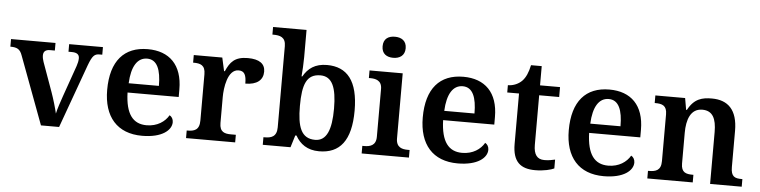

<svg xmlns="http://www.w3.org/2000/svg" viewBox="-46 -995 4883 1234"><g transform="rotate(5 2395.0 -378.0)"><path d="M242 0H359L508 -412C532 -476 546 -487 578 -487H595V-536H377V-487H398C429 -487 447 -477 447 -451C447 -435 443 -417 437 -400L367 -201C355 -166 337 -115 331 -84C323 -119 307 -174 291 -219L223 -408C219 -420 215 -435 215 -449C215 -475 230 -487 258 -487H289V-536H2V-487C45 -487 65 -477 79 -437Z M895 10C1024 10 1084 -43 1084 -94C1084 -114 1074 -130 1060 -137C1036 -95 987 -60 918 -60C830 -60 782 -120 778 -259H1108V-308C1108 -466 1023 -548 884 -548C732 -548 646 -452 646 -265C646 -91 734 10 895 10ZM780 -319C785 -428 822 -487 885 -487C950 -487 975 -422 975 -319Z M1178 0H1495V-49H1464C1423 -49 1390 -57 1390 -116V-283C1390 -341 1405 -463 1477 -463C1515 -463 1527 -437 1527 -382C1602 -382 1641 -415 1641 -469C1641 -519 1605 -547 1529 -547C1445 -547 1415 -510 1389 -450H1384L1365 -536H1181V-487H1184C1228 -487 1260 -478 1260 -419V-121C1260 -58 1226 -49 1181 -49H1178Z M2037 10C2170 10 2242 -76 2242 -270C2242 -462 2170 -547 2040 -547C1963 -547 1918 -513 1888 -460H1883C1886 -487 1889 -552 1889 -584V-760H1673V-711H1679C1722 -711 1759 -702 1759 -644V-120C1759 -58 1721 -49 1681 -49H1673V0H1852L1876 -78H1884C1913 -26 1960 10 2037 10ZM2005 -61C1915 -61 1889 -135 1889 -270C1889 -410 1915 -477 2004 -477C2079 -477 2109 -409 2109 -271C2109 -135 2079 -61 2005 -61Z M2459 -630C2500 -630 2534 -650 2534 -698C2534 -747 2500 -766 2459 -766C2417 -766 2385 -747 2385 -698C2385 -650 2417 -630 2459 -630ZM2311 0H2616V-49H2604C2569 -49 2529 -57 2529 -116V-536H2315V-487H2324C2358 -487 2399 -479 2399 -424V-115C2399 -57 2358 -49 2324 -49H2311Z M2931 10C3060 10 3120 -43 3120 -94C3120 -114 3110 -130 3096 -137C3072 -95 3023 -60 2954 -60C2866 -60 2818 -120 2814 -259H3144V-308C3144 -466 3059 -548 2920 -548C2768 -548 2682 -452 2682 -265C2682 -91 2770 10 2931 10ZM2816 -319C2821 -428 2858 -487 2921 -487C2986 -487 3011 -422 3011 -319Z M3431 10C3486 10 3533 -2 3553 -12V-69C3532 -64 3510 -60 3484 -60C3438 -60 3415 -89 3415 -152V-472H3544V-536H3415V-660H3346C3336 -612 3321 -579 3300 -557C3279 -535 3245 -519 3209 -519V-472H3285V-147C3285 -31 3337 10 3431 10Z M3873 10C4002 10 4062 -43 4062 -94C4062 -114 4052 -130 4038 -137C4014 -95 3965 -60 3896 -60C3808 -60 3760 -120 3756 -259H4086V-308C4086 -466 4001 -548 3862 -548C3710 -548 3624 -452 3624 -265C3624 -91 3712 10 3873 10ZM3758 -319C3763 -428 3800 -487 3863 -487C3928 -487 3953 -422 3953 -319Z M4154 0H4447V-49H4443C4399 -49 4368 -57 4368 -115V-313C4368 -397 4392 -471 4468 -471C4535 -471 4559 -421 4559 -335V0H4763V-49H4759C4714 -49 4689 -58 4689 -120V-354C4689 -489 4627 -548 4523 -548C4460 -548 4409 -536 4369 -461H4364L4351 -536H4159V-487H4163C4207 -487 4238 -478 4238 -421V-119C4238 -58 4203 -49 4158 -49H4154Z"/></g></svg>

Font: Noto Serif Semi
Style: Regular
Weight: 600
Designer: Monotype Design Team
Foundry: Monotype Imaging Inc.
Version: Version 1.002